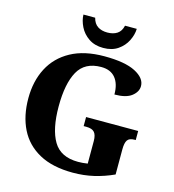

<svg xmlns="http://www.w3.org/2000/svg" viewBox="-133 -1047 1059 1168"><g transform="rotate(15 396.0 -463.0)"><path d="M433 10Q305 10 221 -36Q137 -82 96 -164.5Q55 -247 55 -358Q55 -466 98 -548.5Q141 -631 226 -677.5Q311 -724 437 -724Q567 -724 632.5 -690Q698 -656 698 -606Q698 -570 663 -542.5Q628 -515 555 -515Q555 -582 524.5 -619Q494 -656 435 -656Q332 -656 289 -578.5Q246 -501 246 -358Q246 -215 291.5 -138.5Q337 -62 447 -62Q476 -62 507 -67V-209Q507 -247 492 -264Q477 -281 441 -281H424V-338H752V-281H744Q712 -281 700 -263.5Q688 -246 688 -205V-47Q627 -19 564.5 -4.5Q502 10 433 10ZM415 -771Q361 -771 323.5 -796.5Q286 -822 267 -860.5Q248 -899 247 -936H321Q330 -900 354.5 -884Q379 -868 415 -868Q452 -868 476.5 -884Q501 -900 509 -936H583Q582 -899 563 -860.5Q544 -822 507 -796.5Q470 -771 415 -771Z"/></g></svg>

Font: Noto Serif Georgian ExtraBold
Style: Regular
Weight: 800
Designer: Monotype Design Team, Akaki Razmadze
Foundry: Google LLC
Version: Version 2.003; ttfautohint (v1.8.4.7-5d5b)